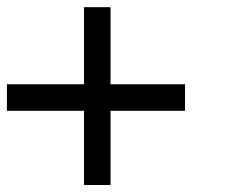

<svg xmlns="http://www.w3.org/2000/svg" viewBox="-28 -528 715 548"><path d="M500 -211.7H287.5V0H211.7V-211.7H-8.3V-287.5H211.7V-507.5H287.5V-287.5H500Z"/></svg>

Font: 0xA000-Mono
Style: Mono
Weight: 400
Version: Version 0.1